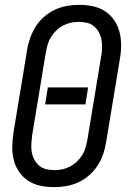

<svg xmlns="http://www.w3.org/2000/svg" viewBox="-20 -763 540 791"><path d="M203 8Q175 8 147.5 2.5Q120 -3 97.5 -17.5Q75 -32 59.5 -54Q44 -76 37 -102.5Q30 -129 30.5 -157.5Q31 -186 35 -214L92 -559Q96 -584 105 -608.5Q114 -633 128 -655Q142 -677 162.5 -694.5Q183 -712 206.5 -723Q230 -734 255.5 -738.5Q281 -743 306 -743Q334 -743 361.5 -737.5Q389 -732 411.5 -717.5Q434 -703 449.5 -681Q465 -659 472 -632.5Q479 -606 479 -577.5Q479 -549 474 -521L417 -176Q413 -151 404.5 -126.5Q396 -102 381.5 -80Q367 -58 347 -40.5Q327 -23 303 -12Q279 -1 253.5 3.5Q228 8 203 8ZM204 -62Q221 -62 237 -65.5Q253 -69 268.5 -77Q284 -85 297 -97.5Q310 -110 319 -124.5Q328 -139 332.5 -155Q337 -171 340 -187L397 -532Q400 -549 400.5 -566.5Q401 -584 398 -600Q395 -616 387 -630.5Q379 -645 367 -655Q355 -665 338.5 -669Q322 -673 305 -673Q288 -673 272 -669.5Q256 -666 240.5 -658Q225 -650 212 -637.5Q199 -625 190 -610.5Q181 -596 176.5 -580Q172 -564 169 -548L112 -203Q110 -186 109 -168.5Q108 -151 111 -135Q114 -119 122 -104.5Q130 -90 142 -80Q154 -70 170.5 -66Q187 -62 204 -62ZM166 -333 177 -403H343L332 -333Z"/></svg>

Font: Iosevka SS18
Style: Italic
Weight: 400
Italic angle: -9°
Monospace: yes
Designer: Belleve Invis
Foundry: Belleve Invis
Version: Version 25.1.1; ttfautohint (v1.8.4)